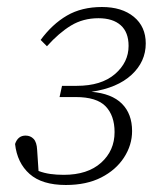

<svg xmlns="http://www.w3.org/2000/svg" viewBox="-20 -515 450 548"><path d="M168 13Q100 13 64.5 -18.5Q29 -50 23 -104Q31 -128 53 -128Q67 -128 76 -118.5Q85 -109 86 -87L90 -27Q106 -21 123.5 -18.5Q141 -16 162 -16Q230 -16 268.5 -50.5Q307 -85 307 -138Q307 -185 281.5 -211.5Q256 -238 196 -238H150L157 -270H199Q269 -270 308 -303.5Q347 -337 347 -384Q347 -423 324.5 -443Q302 -463 261 -463Q217 -463 182.5 -442Q148 -421 114 -383L96 -401Q129 -446 171 -470.5Q213 -495 271 -495Q328 -495 362 -467Q396 -439 396 -391Q396 -339 355.5 -301.5Q315 -264 241 -253Q299 -248 328 -219Q357 -190 357 -141Q357 -101 334 -65.5Q311 -30 269 -8.5Q227 13 168 13Z"/></svg>

Font: Source Serif 4 SmText Light
Style: Italic
Weight: 300
Italic angle: -12°
Designer: Frank Grießhammer
Foundry: Adobe
Version: Version 4.005;hotconv 1.1.0;makeotfexe 2.6.0